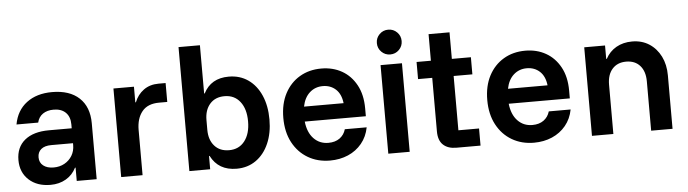

<svg xmlns="http://www.w3.org/2000/svg" viewBox="-45 -885 3869 1080"><g transform="rotate(-5 1889.0 -345.0)"><path d="M202.5 9.2Q126.7 9.2 80.4 -33.3Q34.2 -75.8 34.2 -145Q34.2 -217.5 82.9 -257.5Q131.7 -297.5 220 -297.5H348.3V-319.2Q348.3 -362.5 323.8 -386.7Q299.2 -410.8 255.8 -410.8Q219.2 -410.8 195 -394.2Q170.8 -377.5 163.3 -345.8H40.8Q55 -424.2 111.7 -467.1Q168.3 -510 255.8 -510Q354.2 -510 408.8 -459.2Q463.3 -408.3 463.3 -315.8V0H350.8V-75H347.5Q327.5 -35 289.6 -12.9Q251.7 9.2 202.5 9.2ZM228.3 -86.7Q262.5 -86.7 289.6 -101.7Q316.7 -116.7 332.5 -142.9Q348.3 -169.2 348.3 -202.5V-213.3H225.8Q188.3 -213.3 168.3 -196.7Q148.3 -180 148.3 -150.8Q148.3 -120.8 170 -103.8Q191.7 -86.7 228.3 -86.7Z M601.7 0V-500H717.5V-411.7H720.8Q737.5 -454.2 772.5 -479.6Q807.5 -505 856.7 -505H896.7V-398.3H850.8Q785.8 -398.3 754.2 -359.2Q722.5 -320 722.5 -255V0Z M1253.3 10Q1150.8 10 1107.5 -75H1104.2V0H986.7V-700H1107.5V-427.5H1110.8Q1152.5 -510 1253.3 -510Q1315.8 -510 1362.5 -477.5Q1409.2 -445 1435 -386.2Q1460.8 -327.5 1460.8 -250Q1460.8 -173.3 1435 -114.6Q1409.2 -55.8 1362.5 -22.9Q1315.8 10 1253.3 10ZM1220 -97.5Q1275.8 -97.5 1307.9 -138.8Q1340 -180 1340 -250Q1340 -320 1307.9 -361.2Q1275.8 -402.5 1220 -402.5Q1167.5 -402.5 1137.5 -368.3Q1107.5 -334.2 1107.5 -277.5V-222.5Q1107.5 -165.8 1137.5 -131.7Q1167.5 -97.5 1220 -97.5Z M1780.8 10Q1710.8 10 1656.2 -22.1Q1601.7 -54.2 1570.4 -112.9Q1539.2 -171.7 1539.2 -251.7Q1539.2 -330.8 1569.6 -388.8Q1600 -446.7 1653.3 -478.3Q1706.7 -510 1775.8 -510Q1840.8 -510 1891.7 -481.2Q1942.5 -452.5 1972.5 -397.5Q2002.5 -342.5 2002.5 -265V-220.8H1657.5Q1664.2 -159.2 1697.1 -124.6Q1730 -90 1780 -90Q1818.3 -90 1843.8 -108.3Q1869.2 -126.7 1878.3 -158.3H2001.7Q1991.7 -105.8 1960.4 -67.9Q1929.2 -30 1882.9 -10Q1836.7 10 1780.8 10ZM1660.8 -305H1884.2Q1878.3 -356.7 1848.8 -383.8Q1819.2 -410.8 1775.8 -410.8Q1732.5 -410.8 1701.7 -383.3Q1670.8 -355.8 1660.8 -305Z M2110 0V-500H2230.8V0ZM2170 -555Q2140.8 -555 2120.4 -575.4Q2100 -595.8 2100 -625Q2100 -654.2 2120.4 -674.6Q2140.8 -695 2170 -695Q2199.2 -695 2219.6 -674.6Q2240 -654.2 2240 -625Q2240 -595.8 2219.6 -575.4Q2199.2 -555 2170 -555Z M2494.2 0Q2446.7 0 2420 -25Q2393.3 -50 2393.3 -100.8V-403.3H2313.3V-500H2394.2V-650H2512.5V-500H2620V-403.3H2514.2V-96.7H2630.8V0Z M2932.5 10Q2862.5 10 2807.9 -22.1Q2753.3 -54.2 2722.1 -112.9Q2690.8 -171.7 2690.8 -251.7Q2690.8 -330.8 2721.2 -388.8Q2751.7 -446.7 2805 -478.3Q2858.3 -510 2927.5 -510Q2992.5 -510 3043.3 -481.2Q3094.2 -452.5 3124.2 -397.5Q3154.2 -342.5 3154.2 -265V-220.8H2809.2Q2815.8 -159.2 2848.8 -124.6Q2881.7 -90 2931.7 -90Q2970 -90 2995.4 -108.3Q3020.8 -126.7 3030 -158.3H3153.3Q3143.3 -105.8 3112.1 -67.9Q3080.8 -30 3034.6 -10Q2988.3 10 2932.5 10ZM2812.5 -305H3035.8Q3030 -356.7 3000.4 -383.8Q2970.8 -410.8 2927.5 -410.8Q2884.2 -410.8 2853.3 -383.3Q2822.5 -355.8 2812.5 -305Z M3260 0V-500H3377.5V-424.2H3380.8Q3402.5 -465 3441.2 -487.1Q3480 -509.2 3530.8 -509.2Q3585.8 -509.2 3627.1 -482.5Q3668.3 -455.8 3691.7 -409.2Q3715 -362.5 3715 -301.7V0H3594.2V-278.3Q3594.2 -335 3565.8 -367.1Q3537.5 -399.2 3487.5 -399.2Q3438.3 -399.2 3409.6 -367.1Q3380.8 -335 3380.8 -278.3V0Z"/></g></svg>

Font: Funnel Sans SemiBold
Style: Regular
Weight: 600
Designer: NORD ID, Kristian Moeller
Foundry: Dicotype
Version: Version 1.000